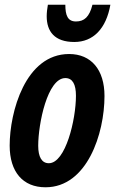

<svg xmlns="http://www.w3.org/2000/svg" viewBox="-20 -784 488 814"><path d="M295 -606C375 -606 430 -662 448 -764H372C359 -712 337 -693 302 -693C267 -693 257 -719 257 -764H183C180 -747 178 -730 178 -715C178 -651 211 -606 295 -606ZM173 10C349 10 423 -217 423 -377C423 -488 367 -555 273 -555C87 -555 21 -308 21 -167C21 -55 77 10 173 10ZM187 -92C157 -92 142 -119 142 -166C142 -259 181 -453 257 -453C288 -453 302 -426 302 -378C302 -277 258 -92 187 -92Z"/></svg>

Font: Noto Sans ExtraCondensed
Style: Bold Italic
Weight: 700
Width: 2
Italic angle: -12°
Designer: Monotype Design Team
Foundry: Monotype Imaging Inc.
Version: Version 2.013